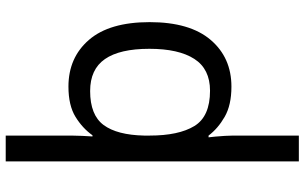

<svg xmlns="http://www.w3.org/2000/svg" viewBox="-212 -588 1040 655"><g transform="rotate(-90 307.5 -260.0)"><path d="M560 -269Q560 -132 499.5 -61Q439 10 340 10Q277 10 237 -13Q197 -36 173 -68H167Q168 -61 169.5 -45Q171 -29 172 -12Q173 5 173 16V240H85V-760H173V-536Q173 -522 172 -499.5Q171 -477 170 -464H174Q198 -498 237 -522Q276 -546 340 -546Q439 -546 499.5 -476Q560 -406 560 -269ZM469 -270Q469 -371 434 -421.5Q399 -472 325 -472Q243 -472 209 -426Q175 -380 173 -288V-269Q173 -170 205.5 -116.5Q238 -63 326 -63Q400 -63 434.5 -116.5Q469 -170 469 -270Z"/></g></svg>

Font: Noto Sans Yi
Style: Regular
Weight: 400
Designer: Monotype Design Team
Foundry: Monotype Imaging Inc.
Version: Version 2.002; ttfautohint (v1.8.4.7-5d5b)